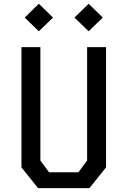

<svg xmlns="http://www.w3.org/2000/svg" viewBox="-20 -974 660 994"><path d="M181 -812 254.5 -883 181 -954.5 108 -883ZM439 -812 512 -883 439 -954.5 365.5 -883ZM177 0H443L529 -107.5V-730H431V-143L386 -82H234L189 -143V-730H91V-107.5Z"/></svg>

Font: FontWithASyntaxHighlighterNightOwl
Style: Regular
Weight: 400
Designer: Riley Cran & the Lettermatic Team
Foundry: Lettermatic
Version: Version 1.000 (FontWithASyntaxHighlighterNightOwl)